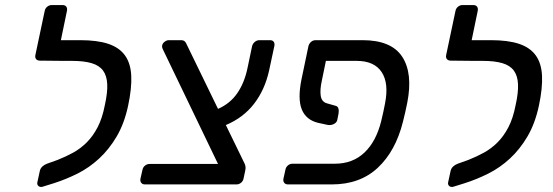

<svg xmlns="http://www.w3.org/2000/svg" viewBox="-20 -730 2190 760"><path d="M120 -512 157 -687Q159 -697 167 -703.5Q175 -710 185 -710H227Q238 -710 242.5 -703.5Q247 -697 245 -687L221 -571H297Q365 -571 408.5 -556.5Q452 -542 474.5 -511Q497 -480 499.5 -430.5Q502 -381 487 -311Q472 -241 442 -190Q412 -139 372.5 -102.5Q333 -66 287 -43Q241 -20 194 -5L149 9Q147 10 143 10Q135 10 130.5 4.5Q126 -1 128 -9L138 -55Q143 -73 166 -82L208 -97Q241 -110 270 -126Q299 -142 323.5 -166.5Q348 -191 366.5 -226.5Q385 -262 395 -314Q406 -363 404.5 -396.5Q403 -430 388 -450.5Q373 -471 342.5 -480Q312 -489 265 -489H232L138 -490Q128 -490 123 -496Q118 -502 120 -512Z M536 -23 544 -58Q546 -68 554 -74.5Q562 -81 572 -81H843L626 -532Q620 -543 622 -551Q624 -559 632 -565Q640 -571 648 -571H696Q707 -571 712 -565.5Q717 -560 719 -554L843 -299Q891 -320 919.5 -361.5Q948 -403 960 -462L978 -548Q981 -558 989 -564.5Q997 -571 1007 -571H1049Q1059 -571 1063.5 -564.5Q1068 -558 1066 -548L1045 -450Q1028 -374 985.5 -319Q943 -264 874 -235L946 -87Q950 -80 951.5 -72.5Q953 -65 951 -56L944 -23Q942 -13 934 -6.5Q926 0 916 0H554Q544 0 539 -6.5Q534 -13 536 -23Z M1102 -23 1110 -59Q1112 -69 1120 -75.5Q1128 -82 1138 -82H1306Q1376 -82 1422.5 -126Q1469 -170 1489 -251Q1493 -266 1497 -285.5Q1501 -305 1504 -320Q1520 -401 1490.5 -445Q1461 -489 1392 -489H1270L1254 -411Q1246 -375 1249.5 -351Q1253 -327 1274 -321L1309 -311Q1317 -309 1319.5 -300.5Q1322 -292 1320 -280L1315 -255Q1313 -246 1304 -240.5Q1295 -235 1284 -235Q1278 -235 1275 -236L1238 -244Q1191 -256 1174.5 -297Q1158 -338 1173 -414L1201 -548Q1204 -558 1211.5 -564.5Q1219 -571 1230 -571H1415Q1529 -571 1572 -505.5Q1615 -440 1592 -323Q1589 -308 1584 -285.5Q1579 -263 1575 -248Q1546 -132 1475.5 -66Q1405 0 1293 0H1120Q1110 0 1105 -6.5Q1100 -13 1102 -23Z M1746 -512 1783 -687Q1785 -697 1793 -703.5Q1801 -710 1811 -710H1853Q1864 -710 1868.5 -703.5Q1873 -697 1871 -687L1847 -571H1923Q1991 -571 2034.5 -556.5Q2078 -542 2100.5 -511Q2123 -480 2125.5 -430.5Q2128 -381 2113 -311Q2098 -241 2068 -190Q2038 -139 1998.5 -102.5Q1959 -66 1913 -43Q1867 -20 1820 -5L1775 9Q1773 10 1769 10Q1761 10 1756.5 4.5Q1752 -1 1754 -9L1764 -55Q1769 -73 1792 -82L1834 -97Q1867 -110 1896 -126Q1925 -142 1949.5 -166.5Q1974 -191 1992.5 -226.5Q2011 -262 2021 -314Q2032 -363 2030.5 -396.5Q2029 -430 2014 -450.5Q1999 -471 1968.5 -480Q1938 -489 1891 -489H1858L1764 -490Q1754 -490 1749 -496Q1744 -502 1746 -512Z"/></svg>

Font: SVN-Rubik
Style: Italic
Weight: 400
Italic angle: -12°
Designer: Hubert and Fischer
Foundry: Hubert & Fischer
Version: Version 2.101; ttfautohint (v1.8.3)